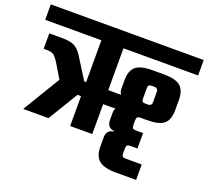

<svg xmlns="http://www.w3.org/2000/svg" viewBox="-154 -802 1229 1134"><g transform="rotate(20 460.5 -235.0)"><path d="M472 -539V-276H553Q542 -290 542 -311V-364Q542 -424 572.5 -450Q603 -476 678 -476H748Q823 -476 853.5 -450Q884 -424 884 -364V-300Q884 -239 853.5 -213.5Q823 -188 748 -188H706Q692 -187 687 -182Q682 -177 682 -162V-134Q682 -119 687.5 -113.5Q693 -108 707 -108H752V-11H707Q693 -11 687.5 -5.5Q682 0 682 15V43Q682 58 687.5 63.5Q693 69 707 69H808V166H678Q607 166 574.5 139.5Q542 113 542 53V-4Q542 -52 586 -57V-61Q542 -66 542 -114V-161Q542 -177 550 -188H472V0H333V-188H311L197 0H38L180 -235L126 -325Q108 -354 93.5 -364.5Q79 -375 51 -375H30V-472H113Q164 -472 190.5 -457.5Q217 -443 240 -405L321 -276H333V-539H-20V-636H941V-539ZM682 -364V-299Q682 -286 687.5 -281Q693 -276 706 -276H720Q745 -276 745 -299V-364Q745 -388 720 -388H706Q692 -388 687 -383Q682 -378 682 -364Z"/></g></svg>

Font: Teko SemiBold
Style: Regular
Weight: 600
Designer: Manushi Parikh, Jonny Pinhorn
Foundry: Indian Type Foundry
Version: Version 1.106;PS 1.0;hotconv 1.0.78;makeotf.lib2.5.61930; tt